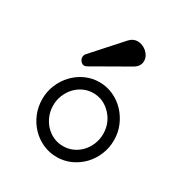

<svg xmlns="http://www.w3.org/2000/svg" viewBox="-165 -828 933 974"><g transform="rotate(30 301.0 -341.0)"><path d="M300.8 -421.4Q343.8 -421.4 381.8 -404.1Q419.9 -386.7 448.5 -356.7Q477.1 -326.7 493.9 -286.9Q510.7 -247.1 510.7 -202.6Q510.7 -157.2 494.1 -117.4Q477.5 -77.6 449 -47.9Q420.4 -18.1 382.1 -0.7Q343.8 16.6 300.8 16.6Q257.3 16.6 219.2 -0.5Q181.2 -17.6 152.6 -47.4Q124 -77.1 107.4 -117.2Q90.8 -157.2 90.8 -202.6Q90.8 -247.6 107.7 -287.4Q124.5 -327.1 153.1 -356.9Q181.6 -386.7 219.7 -404.1Q257.8 -421.4 300.8 -421.4ZM403.8 -312.5Q360.4 -357.9 300.8 -357.9Q271 -357.9 244.4 -345.7Q217.8 -333.5 198 -312.3Q178.2 -291 166.5 -262.7Q154.8 -234.4 154.8 -202.6Q154.8 -170.9 166 -142.8Q177.2 -114.7 196.8 -93.5Q216.3 -72.3 242.9 -59.8Q269.5 -47.4 300.8 -47.4Q331.5 -47.4 358.2 -59.6Q384.8 -71.8 404.5 -93Q424.3 -114.3 435.8 -142.6Q447.3 -170.9 447.3 -202.6Q447.3 -266.6 403.8 -312.5ZM169.4 -510.3 316.9 -674.8Q337.4 -697.8 364.7 -697.8Q378.9 -697.8 392.6 -692.1Q406.2 -686.5 417.2 -677Q428.2 -667.5 435.1 -654.3Q441.9 -641.1 441.9 -626.5Q441.9 -594.7 408.7 -575.7L208 -460.9Q202.6 -458 198.2 -456.3Q193.8 -454.6 189.5 -454.6Q185.1 -454.6 179.9 -457Q174.8 -459.5 170.4 -463.9Q166 -468.3 163.1 -474.6Q160.2 -481 160.2 -488.3Q160.2 -500.5 169.4 -510.3Z"/></g></svg>

Font: Erica Type
Style: Regular
Weight: 400
Designer: Peter Wiegel
Foundry: Peter Wiegel
Version: Version 1.000 2010 initial release